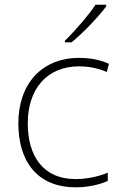

<svg xmlns="http://www.w3.org/2000/svg" viewBox="-20 -786 514 816"><path d="M431 -758V-766H386C358 -723 297 -653 256 -613V-606H284C336 -648 398 -715 431 -758ZM302 10C358 10 404 -2 438 -17V-52C399 -36 351 -25 301 -25C160 -25 98 -127 98 -262C98 -407 179 -504 316 -504C354 -504 395 -497 434 -480L443 -515C407 -531 366 -540 316 -540C158 -540 58 -430 58 -262C58 -100 138 10 302 10Z"/></svg>

Font: Noto Sans Lao ExtraLight
Style: Regular
Weight: 200
Designer: Monotype Design Team
Foundry: Monotype Imaging Inc.
Version: Version 2.003